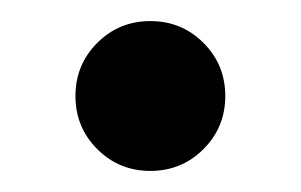

<svg xmlns="http://www.w3.org/2000/svg" viewBox="-20 -337 288 184"><path d="M73.2 -194.1Q52.3 -215 52.3 -245Q52.3 -275 73.2 -295.9Q94.1 -316.8 124.1 -316.8Q154.1 -316.8 175 -295.9Q195.9 -275 195.9 -245Q195.9 -215 175 -194.1Q154.1 -173.2 124.1 -173.2Q94.1 -173.2 73.2 -194.1Z"/></svg>

Font: Spartan MB SemBd
Style: Regular
Weight: 600
Designer: Matt Bailey, Mirko Velimirovic
Foundry: Matt Bailey
Version: Version 1.005